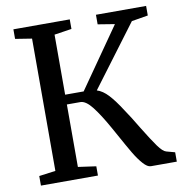

<svg xmlns="http://www.w3.org/2000/svg" viewBox="-82 -821 864 899"><g transform="rotate(-10 349.5 -371.5)"><path d="M40.5 0V-45.5L119 -56V-685L40.5 -697.5V-743H308.5V-697.5L226 -685V-399.5H314L513 -684.5L433 -697.5V-743H671.5V-697.5L593.5 -684.5L375.5 -393.5Q403 -385 429 -357Q455 -329 486 -280.5Q511.5 -243.5 545 -187Q584.5 -122.5 607.2 -91Q630 -59.5 646 -55.5L686.5 -44.5V0H563Q547 0 526.8 -22.8Q506.5 -45.5 486.2 -79.8Q466 -114 435 -170.5L415 -206.5Q376.5 -275.5 346.2 -314.2Q316 -353 290 -353H226V-56L311.5 -44V0Z"/></g></svg>

Font: Merriweather 12pt
Style: Regular
Weight: 400
Designer: Eben Sorkin
Foundry: Eben Sorkin
Version: Version 2.100